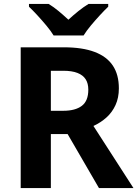

<svg xmlns="http://www.w3.org/2000/svg" viewBox="-20 -954 697 974"><path d="M304 -714Q398 -714 460 -690.5Q522 -667 552.5 -621Q583 -575 583 -506Q583 -458 566 -421Q549 -384 520 -358Q491 -332 454 -315L657 0H482L323 -274H238V0H85V-714ZM301 -595H238V-392H301Q362 -392 395 -417Q428 -442 428 -499Q428 -531 414.5 -552Q401 -573 373 -584Q345 -595 301 -595ZM252 -774Q238 -797 215.5 -824Q193 -851 169.5 -876.5Q146 -902 127 -920V-934H227Q253 -918 277 -898Q301 -878 327 -854Q353 -878 378 -898Q403 -918 429 -934H529V-920Q511 -903 487 -877Q463 -851 440.5 -824Q418 -797 404 -774Z"/></svg>

Font: Noto Sans Lao UI
Style: Regular
Weight: 400
Designer: Monotype Design Team
Foundry: Monotype Imaging Inc.
Version: Version 2.000